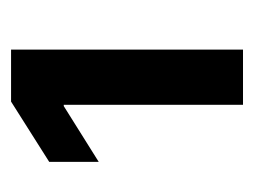

<svg xmlns="http://www.w3.org/2000/svg" viewBox="-78 -762 476 361"><g transform="rotate(-90 160.5 -582.0)"><path d="M143.5 -363.6H247.2V-799.7H149.5L36.2 -728V-634.9L141 -700.6H143.5Z"/></g></svg>

Font: GiG Sans
Style: Bold
Weight: 700
Designer: Andreas Faust
Version: Version 1.100;FEAKit 1.0